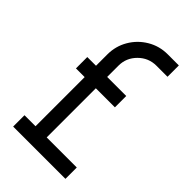

<svg xmlns="http://www.w3.org/2000/svg" viewBox="-214 -758 826 826"><g transform="rotate(45 199.0 -345.0)"><path d="M175 -506V-437H291V-368H175V-69H358V0H40V-69H107V-368H54V-437H107V-506Q107 -556 131.5 -598Q156 -640 198 -665Q240 -690 290 -690H358V-621H291Q243 -621 209 -587Q175 -553 175 -506Z"/></g></svg>

Font: Sulphur Point
Style: Regular
Weight: 400
Designer: Noponies / Dale Sattler
Foundry: Noponies
Version: Version 1.000; ttfautohint (v1.8)